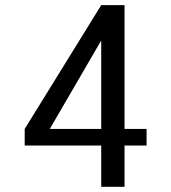

<svg xmlns="http://www.w3.org/2000/svg" viewBox="-20 -720 660 740"><path d="M75.2 -159.2V-223.1L370.1 -700.2H460V-223.1H544.9V-159.2H460V0H370.1V-159.2ZM171.9 -223.1H370.1V-564Z"/></svg>

Font: Carme
Style: Regular
Weight: 400
Version: 1.000